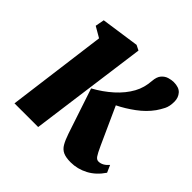

<svg xmlns="http://www.w3.org/2000/svg" viewBox="-152 -707 854 854"><g transform="rotate(45 275.5 -279.5)"><path d="M41.5 0 103 -470.5 53 -499.5 61 -542 241.5 -568 265.5 -556 190.5 0ZM403.5 9Q373.5 9 356 1Q338.5 -7 327.8 -25.5Q317 -44 306.5 -75L235.5 -288Q283 -314 321 -348.2Q359 -382.5 380.5 -421.5Q391 -440.5 396.5 -460.8Q402 -481 403.5 -502.5Q405.5 -530.5 417.8 -544.5Q430 -558.5 446.2 -563.2Q462.5 -568 475.5 -568Q509 -568 524.2 -550.8Q539.5 -533.5 539.5 -508Q539.5 -479 529.8 -459.8Q520 -440.5 508.5 -424Q483 -388.5 444.2 -360Q405.5 -331.5 366.5 -312.5L445.5 -138Q460.5 -105 468.8 -93Q477 -81 488.5 -81Q513.5 -81 536 -107L551 -73Q523.5 -32 484.8 -11.5Q446 9 403.5 9Z"/></g></svg>

Font: Merriweather Black
Style: Italic
Weight: 900
Italic angle: -7.8°
Designer: Eben Sorkin
Foundry: Eben Sorkin
Version: Version 2.200;gftools[0.9.31]